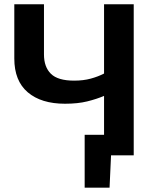

<svg xmlns="http://www.w3.org/2000/svg" viewBox="-20 -733 729 906"><path d="M379.5 152.5V-97H471V-280.5Q436 -265.5 391.5 -254.5Q347 -243.5 286.5 -243.5Q174.5 -243.5 111 -297.5Q47.5 -351.5 47.5 -457V-713H187.5V-476Q187.5 -417 220.2 -384.8Q253 -352.5 329.5 -352.5Q373.5 -352.5 408.2 -362Q443 -371.5 471 -386V-713H611V0H504L497 152.5Z"/></svg>

Font: Commissioner SemiBold
Style: Regular
Weight: 600
Designer: Kostas Bartsokas
Foundry: Kostas Bartsokas
Version: Version 1.000; ttfautohint (v1.8.3)